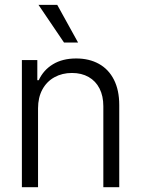

<svg xmlns="http://www.w3.org/2000/svg" viewBox="-20 -781 589 801"><path d="M138.7 0H71.3V-530.3H135.7V-446.3H141.6Q161.1 -488.8 200.9 -512.9Q240.7 -537.1 297.9 -537.1Q352.1 -537.1 392.6 -514.6Q433.1 -492.2 455.3 -448.5Q477.5 -404.8 477.5 -342.8V0H411.1V-337.9Q411.1 -380.4 395.3 -411.6Q379.4 -442.9 349.9 -459.7Q320.3 -476.6 280.3 -476.6Q239.3 -476.6 207 -458.7Q174.8 -440.9 156.7 -407.5Q138.7 -374 138.7 -329.1ZM140.6 -760.7H218.8L305.7 -603.5H247.1Z"/></svg>

Font: Pretendard GOV Light
Style: Regular
Weight: 300
Designer: Base glyphs from Inter by Rasmus Andersson; Hangeul glyphs from Noto Sans CJK(Source Han Sans) by Jang Soo-young and Kan
Foundry: Kil Hyung-jin
Version: Version 1.309